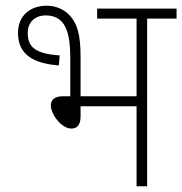

<svg xmlns="http://www.w3.org/2000/svg" viewBox="-20 -652 638 672"><path d="M143 -632C88 -632 43 -599 43 -537C43 -462 95 -430 186 -423L189 -458C101 -464 77 -489 77 -537C77 -571 99 -598 140 -598C167 -598 189 -589 204 -566C219 -542 226 -508 226 -444V-315H199C169 -315 158 -301 158 -283C158 -252 195 -202 230 -202C249 -202 262 -214 262 -244V-280H458V0H495V-587H598V-622H320V-587H458V-315H262V-454C262 -531 250 -565 230 -591C208 -619 176 -632 143 -632Z"/></svg>

Font: Noto Sans SemiCondensed ExtraLight
Style: Regular
Weight: 200
Width: 4
Designer: Monotype Design Team
Foundry: Monotype Imaging Inc.
Version: Version 2.013